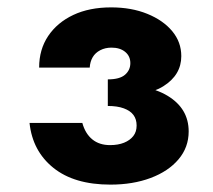

<svg xmlns="http://www.w3.org/2000/svg" viewBox="-20 -490 576 520"><path d="M272 -230Q374 -226 422.5 -256.5Q471 -287 471 -338Q471 -376 446.5 -405.5Q422 -435 379 -452.5Q336 -470 281 -470Q222 -470 178.5 -449.5Q135 -429 110.5 -392.5Q86 -356 86 -307H223Q224 -323 231 -335Q238 -347 251.5 -354Q265 -361 282 -361Q305 -361 319 -349.5Q333 -338 333 -319Q333 -300 318.5 -287.5Q304 -275 272 -275ZM279 10Q340 10 388 -8Q436 -26 463.5 -58.5Q491 -91 491 -134Q491 -196 434 -230.5Q377 -265 272 -260V-203Q298 -203 315.5 -196.5Q333 -190 341.5 -178.5Q350 -167 350 -150Q350 -133 341 -121.5Q332 -110 316 -103.5Q300 -97 278 -97Q249 -97 230 -112.5Q211 -128 203 -157H60Q68 -81 124.5 -35.5Q181 10 279 10Z"/></svg>

Font: Glinicke Jost Bold
Style: Bold
Weight: 700
Version: Version 3.710